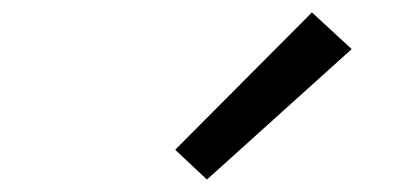

<svg xmlns="http://www.w3.org/2000/svg" viewBox="-20 -827 640 309"><path d="M313 -538 262 -586 482 -807 546 -748Z"/></svg>

Font: Iosevka Extended
Style: Italic
Weight: 400
Width: 7
Italic angle: -9°
Monospace: yes
Designer: Belleve Invis
Foundry: Belleve Invis
Version: Version 32.5.0; ttfautohint (v1.8.4)